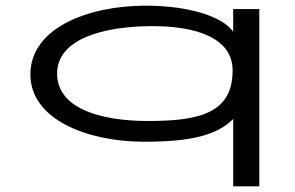

<svg xmlns="http://www.w3.org/2000/svg" viewBox="-20 -489 1040 676"><path d="M801 167H893V-457H801V-377C765 -430 647 -469 493 -469C293 -469 87 -392 87 -227C87 -68 288 10 488 10C653 10 744 -13 801 -70ZM501 -63C332 -63 181 -108 181 -230C181 -352 344 -397 517 -397C672 -397 799 -355 799 -241C799 -90 681 -63 501 -63Z"/></svg>

Font: Inconsolata UltraExpanded
Style: Regular
Weight: 400
Width: 9
Monospace: yes
Designer: Raph Levien, Cyreal, Brenton Simpson
Foundry: Raph Levien, Cyreal, Google
Version: Version 3.100